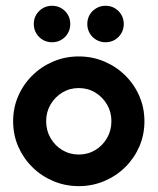

<svg xmlns="http://www.w3.org/2000/svg" viewBox="-20 -624 540 658"><path d="M250 13.9Q203.5 13.9 162.5 -3.5Q121.5 -20.8 90.7 -51.4Q59.8 -81.9 42.4 -122Q25 -162.2 25 -208.3Q25 -254.5 42.4 -294.6Q59.8 -334.8 90.7 -365.3Q121.5 -395.8 162.5 -413.2Q203.5 -430.6 250 -430.6Q296.5 -430.6 337.5 -413.2Q378.5 -395.8 409.3 -365.3Q440.2 -334.8 457.6 -294.6Q475 -254.5 475 -208.3Q475 -162.2 457.6 -122Q440.2 -81.9 409.3 -51.4Q378.5 -20.8 337.5 -3.5Q296.5 13.9 250 13.9ZM250 -94.4Q281.2 -94.4 306.6 -109.7Q331.9 -125 346.9 -151Q361.8 -176.9 361.8 -208.6Q361.8 -240.3 346.7 -265.9Q331.7 -291.5 306.4 -306.9Q281.1 -322.2 249.9 -322.2Q218.8 -322.2 193.5 -306.9Q168.3 -291.5 153.2 -265.9Q138.2 -240.3 138.2 -208.6Q138.2 -176.9 153.1 -151Q168.1 -125 193.4 -109.7Q218.7 -94.4 250 -94.4ZM158.1 -479.2Q141 -479.2 126.7 -487.5Q112.5 -495.8 104.2 -510Q95.8 -524.1 95.8 -541.5Q95.8 -559.7 104.2 -573.6Q112.5 -587.5 126.6 -595.8Q140.8 -604.2 158.1 -604.2Q176.4 -604.2 190.3 -595.8Q204.2 -587.5 212.5 -573.5Q220.8 -559.5 220.8 -541.5Q220.8 -524.3 212.5 -510.1Q204.2 -495.8 190.2 -487.5Q176.2 -479.2 158.1 -479.2ZM341.5 -479.2Q324.3 -479.2 310.1 -487.5Q295.8 -495.8 287.5 -510Q279.2 -524.1 279.2 -541.5Q279.2 -559.7 287.5 -573.6Q295.8 -587.5 310 -595.8Q324.1 -604.2 341.5 -604.2Q359.7 -604.2 373.6 -595.8Q387.5 -587.5 395.8 -573.5Q404.2 -559.5 404.2 -541.5Q404.2 -524.3 395.8 -510.1Q387.5 -495.8 373.5 -487.5Q359.5 -479.2 341.5 -479.2Z"/></svg>

Font: Afacad Flux
Style: Regular
Weight: 400
Designer: Kristian Moeller
Foundry: Dicotype
Version: Version 1.100